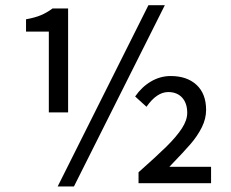

<svg xmlns="http://www.w3.org/2000/svg" viewBox="-20 -687 865 720"><path d="M77.6 -568.4V-614.7Q110.8 -620.6 133.1 -629.9Q155.3 -639.2 177.2 -655.3H235.4V-265.6H163.1V-568.4ZM536.6 -667.5H598.1L257.3 12.2H196.3ZM682.1 -263.7Q682.1 -299.8 663.1 -320.8Q644 -341.8 610.8 -341.8Q567.9 -341.8 529.3 -286.6L486.8 -325.2Q511.2 -360.8 545.9 -381.3Q580.6 -401.9 620.1 -401.9Q681.2 -401.9 717 -368.7Q752.9 -335.4 752.9 -274.9Q752.9 -241.7 736.8 -209.5Q720.7 -177.2 695.1 -147.5Q669.4 -117.7 622.1 -68.8L615.2 -61.5H771.5V0H499.5V-41Q567.4 -101.1 604.5 -137.7Q641.6 -174.3 661.9 -205.3Q682.1 -236.3 682.1 -263.7Z"/></svg>

Font: Varta SemiBold
Style: Regular
Weight: 600
Designer: Joana Correia, Viktoriya Grabowska, Eben Sorkin
Foundry: Sorkin Type
Version: Version 1.003; ttfautohint (v1.3) -l 8 -r 24 -G 200 -x 12 -H